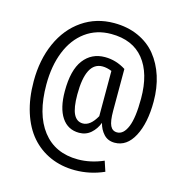

<svg xmlns="http://www.w3.org/2000/svg" viewBox="-128 -818 1102 1146"><g transform="rotate(15 423.5 -244.5)"><path d="M437 -699.2Q520.5 -699.2 587.2 -669.2Q653.8 -639.2 696.8 -586.2Q739.7 -533.2 762.5 -462.2Q785.2 -391.1 785.2 -307.1Q785.2 -174.3 741.7 -92Q698.2 -9.8 623 -9.8Q581.1 -9.8 555.4 -37.6Q529.8 -65.4 520 -105Q504.9 -64.9 474.9 -38.6Q444.8 -12.2 402.8 -12.2Q333 -12.2 294.9 -69.3Q256.8 -126.5 256.8 -231Q256.8 -361.3 305.4 -425Q354 -488.8 437 -488.8Q505.4 -488.8 565.9 -450.2V-191.9Q565.9 -127.4 579.1 -100.3Q592.3 -73.2 621.1 -73.2Q661.1 -73.2 684.6 -129.9Q708 -186.5 708 -305.2Q708 -460.4 638.9 -546.1Q569.8 -631.8 437 -631.8Q346.2 -631.8 278.8 -582.5Q211.4 -533.2 175.8 -444.8Q140.1 -356.4 140.1 -240.2Q140.1 -57.6 217.8 42.7Q295.4 143.1 437 143.1Q515.1 143.1 594.2 108.9L615.2 171.9Q529.3 210 436 210Q353 210 283.9 179.7Q214.8 149.4 165.5 92.8Q116.2 36.1 89.1 -49.1Q62 -134.3 62 -240.2Q62 -372.6 108.6 -477.1Q155.3 -581.5 241 -640.4Q326.7 -699.2 437 -699.2ZM410.2 -71.8Q456.5 -71.8 494.1 -139.2V-418.9Q463.4 -431.2 437 -431.2Q334 -431.2 334 -231Q334 -147.9 353 -109.9Q372.1 -71.8 410.2 -71.8Z"/></g></svg>

Font: Fira Sans Compressed Book
Style: Regular
Weight: 350
Width: 1
Designer: Carrois Corporate & Edenspiekermann AG
Foundry: Carrois Corporate GbR & Edenspiekermann AG
Version: Version 4.203;PS 004.203;hotconv 1.0.88;makeotf.lib2.5.64775